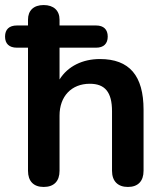

<svg xmlns="http://www.w3.org/2000/svg" viewBox="-39 -733 658 761"><path d="M134 8C175 8 197 -15 197 -56V-275C197 -351 244 -401 317 -401C377 -401 405 -368 405 -292V-56C405 -15 428 8 468 8C508 8 530 -15 530 -56V-298C530 -433 474 -499 357 -499C289 -499 230 -471 197 -418V-544H342C372 -544 388 -560 388 -588C388 -616 372 -632 342 -632H197V-655C197 -691 174 -713 134 -713C94 -713 72 -691 72 -655V-632H28C-3 -632 -19 -616 -19 -588C-19 -560 -3 -544 28 -544H72V-56C72 -15 94 8 134 8Z"/></svg>

Font: Nunito
Style: Bold
Weight: 700
Designer: Vernon Adams
Foundry: Vernon Adams
Version: Version 3.602